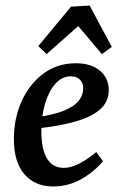

<svg xmlns="http://www.w3.org/2000/svg" viewBox="-20 -659 431 692"><path d="M253 -431Q309 -431 340.5 -404Q372 -377 372 -334Q372 -293 341.5 -265.5Q311 -238 251.5 -221Q192 -204 105 -195L107 -236Q175 -245 212.5 -261Q250 -277 265 -297.5Q280 -318 280 -340Q280 -361 267.5 -372.5Q255 -384 236 -384Q203 -384 179 -356.5Q155 -329 142 -284Q129 -239 129 -186Q129 -121 149.5 -87.5Q170 -54 210 -54Q236 -54 266 -69.5Q296 -85 327 -111L351 -78Q321 -41 274 -14Q227 13 171 13Q106 13 68 -31Q30 -75 30 -158Q30 -231 57.5 -293Q85 -355 135.5 -393Q186 -431 253 -431ZM118 -493 236 -635 303 -639 383 -490 347 -464 262 -565 148 -464Z"/></svg>

Font: Rasa Medium
Style: Italic
Weight: 500
Italic angle: -7.10001°
Designer: Anna Giedrys (Yrsa+Rasa design), David Brezina (Yrsa art-direction, Rasa art-direction, design)
Foundry: Rosetta Type Foundry
Version: Version 2.004